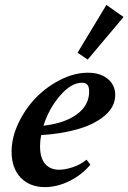

<svg xmlns="http://www.w3.org/2000/svg" viewBox="-20 -746 520 777"><path d="M335 -504.9 293.9 -532.7 410.6 -726.1 480 -677.2ZM161.6 11.2Q100.6 11.2 63.7 -27.1Q26.9 -65.4 26.9 -132.8Q26.9 -189 54.4 -247.3Q82 -305.7 125.2 -350.3Q168.5 -395 224.9 -423.3Q281.2 -451.7 335.4 -451.7Q386.2 -451.7 416.3 -426.5Q446.3 -401.4 446.3 -361.8Q446.3 -315.4 406.2 -280Q366.2 -244.6 299.3 -224.6Q232.4 -204.6 146.5 -199.2Q142.1 -176.8 142.1 -154.3Q142.1 -106.4 162.6 -82.8Q183.1 -59.1 219.7 -59.1Q244.1 -59.1 275.9 -69.8Q307.6 -80.6 330.1 -100.1L345.7 -79.6Q311 -38.1 261.2 -13.4Q211.4 11.2 161.6 11.2ZM311.5 -411.1Q268.1 -411.1 223.1 -359.1Q178.2 -307.1 155.8 -237.3Q242.2 -247.1 291.5 -283.7Q340.8 -320.3 340.8 -376Q340.8 -394.5 333.7 -402.8Q326.7 -411.1 311.5 -411.1Z"/></svg>

Font: Elstob 10pt
Style: Bold Italic
Weight: 700
Italic angle: -20°
Designer: Peter S. Baker
Version: Version 1.015